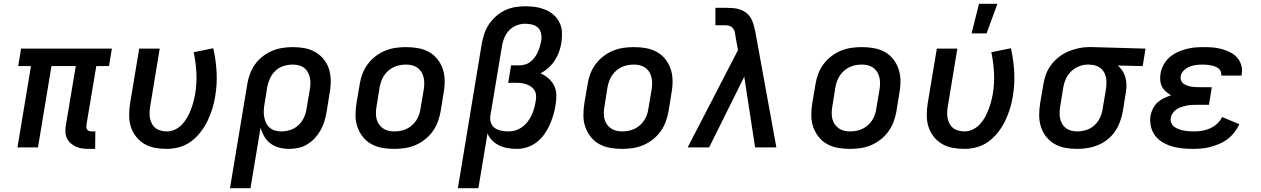

<svg xmlns="http://www.w3.org/2000/svg" viewBox="-20 -776 6640 1011"><path d="M481 8H447Q429 8 411.5 5.5Q394 3 379 -4Q364 -11 351.5 -22.5Q339 -34 332 -49Q325 -64 324.5 -82Q324 -100 327 -118L379 -428H251L180 0H72L143 -428H76L91 -520H569L554 -428H487L435 -118Q434 -111 435 -104.5Q436 -98 439.5 -93Q443 -88 449.5 -86Q456 -84 463 -84H482Z M859 8Q828 8 797 2.5Q766 -3 740.5 -18Q715 -33 696.5 -56.5Q678 -80 669 -108.5Q660 -137 660 -168.5Q660 -200 665 -232L713 -520H821L771 -217Q768 -201 767.5 -184.5Q767 -168 770 -152.5Q773 -137 780.5 -123.5Q788 -110 800 -101Q812 -92 828 -88Q844 -84 860 -84Q881 -84 902 -94Q923 -104 939 -121Q955 -138 966 -158Q977 -178 985 -198.5Q993 -219 998.5 -240Q1004 -261 1008 -283Q1017 -339 1014 -394Q1011 -449 1000 -501L1103 -522Q1117 -461 1120.5 -397Q1124 -333 1113 -268Q1108 -236 1098 -203.5Q1088 -171 1073 -140Q1058 -109 1036.5 -81Q1015 -53 987 -32Q959 -11 925.5 -1.5Q892 8 859 8Z M1191 215 1282 -332Q1286 -359 1296 -386Q1306 -413 1322.5 -436.5Q1339 -460 1362.5 -478.5Q1386 -497 1412.5 -508Q1439 -519 1466.5 -523.5Q1494 -528 1521 -528Q1553 -528 1583.5 -522.5Q1614 -517 1640 -502Q1666 -487 1685 -463.5Q1704 -440 1712.5 -411.5Q1721 -383 1721.5 -351.5Q1722 -320 1716 -288L1700 -188Q1696 -164 1689 -140Q1682 -116 1669.5 -93Q1657 -70 1639.5 -50.5Q1622 -31 1599.5 -17Q1577 -3 1552 2.5Q1527 8 1503 8Q1476 8 1450.5 1.5Q1425 -5 1405 -20Q1385 -35 1372 -57Q1359 -79 1352 -104L1299 215ZM1461 -84Q1484 -84 1508 -91.5Q1532 -99 1551 -116.5Q1570 -134 1580.5 -157Q1591 -180 1594 -203L1611 -303Q1614 -319 1614.5 -335.5Q1615 -352 1611.5 -367.5Q1608 -383 1600.5 -396.5Q1593 -410 1581 -419Q1569 -428 1553.5 -432Q1538 -436 1521 -436Q1498 -436 1473.5 -428.5Q1449 -421 1430.5 -403.5Q1412 -386 1401.5 -363Q1391 -340 1387 -317L1373 -229Q1370 -212 1369 -194.5Q1368 -177 1371 -161Q1374 -145 1380.5 -130Q1387 -115 1399 -104.5Q1411 -94 1427 -89Q1443 -84 1461 -84Z M2055 8Q2023 8 1992 2.5Q1961 -3 1935 -17.5Q1909 -32 1890.5 -55.5Q1872 -79 1862 -107.5Q1852 -136 1852 -168Q1852 -200 1857 -232L1874 -332Q1878 -359 1888 -386Q1898 -413 1915.5 -437Q1933 -461 1957 -479.5Q1981 -498 2008 -509Q2035 -520 2062.5 -524Q2090 -528 2118 -528Q2150 -528 2181 -522.5Q2212 -517 2238.5 -502.5Q2265 -488 2283.5 -464.5Q2302 -441 2311.5 -412.5Q2321 -384 2321.5 -352Q2322 -320 2316 -288L2300 -188Q2295 -161 2285 -134Q2275 -107 2257.5 -83Q2240 -59 2216 -40.5Q2192 -22 2165.5 -11Q2139 0 2111 4Q2083 8 2055 8ZM2056 -84Q2072 -84 2088.5 -87Q2105 -90 2120 -97Q2135 -104 2148.5 -115.5Q2162 -127 2171.5 -141.5Q2181 -156 2186.5 -171.5Q2192 -187 2194 -203L2211 -303Q2214 -320 2214 -336.5Q2214 -353 2210.5 -368.5Q2207 -384 2199 -397Q2191 -410 2178.5 -419Q2166 -428 2150.5 -432Q2135 -436 2118 -436Q2102 -436 2085.5 -433Q2069 -430 2054 -423Q2039 -416 2025.5 -404.5Q2012 -393 2002.5 -378.5Q1993 -364 1987.5 -348.5Q1982 -333 1979 -317L1963 -217Q1960 -200 1959.5 -183.5Q1959 -167 1962.5 -151.5Q1966 -136 1974.5 -123Q1983 -110 1995.5 -101Q2008 -92 2023.5 -88Q2039 -84 2056 -84Z M2391 215 2517 -547Q2522 -573 2530.5 -599Q2539 -625 2555 -648.5Q2571 -672 2592.5 -691Q2614 -710 2639.5 -722Q2665 -734 2692 -738.5Q2719 -743 2746 -743Q2774 -743 2800.5 -739Q2827 -735 2851.5 -725Q2876 -715 2895.5 -697.5Q2915 -680 2926.5 -656.5Q2938 -633 2939 -605.5Q2940 -578 2936 -550Q2932 -526 2923.5 -502.5Q2915 -479 2901 -457.5Q2887 -436 2867.5 -418.5Q2848 -401 2826 -390Q2849 -380 2868 -363.5Q2887 -347 2898 -324.5Q2909 -302 2909.5 -275Q2910 -248 2905 -221Q2901 -195 2893 -168.5Q2885 -142 2873.5 -116.5Q2862 -91 2845 -67.5Q2828 -44 2805 -26.5Q2782 -9 2755 -0.5Q2728 8 2701 8Q2677 8 2653.5 4Q2630 0 2609 -10Q2588 -20 2571.5 -36.5Q2555 -53 2547 -74L2499 215ZM2659 -84Q2677 -84 2695 -89.5Q2713 -95 2729 -106.5Q2745 -118 2757.5 -134Q2770 -150 2778 -167Q2786 -184 2791.5 -202Q2797 -220 2800 -239Q2803 -253 2803 -268Q2803 -283 2797 -295.5Q2791 -308 2780.5 -316.5Q2770 -325 2756.5 -330.5Q2743 -336 2729 -338Q2715 -340 2700 -340H2656L2671 -432H2715Q2730 -432 2745.5 -436.5Q2761 -441 2773.5 -451Q2786 -461 2796 -474.5Q2806 -488 2812 -502Q2818 -516 2822.5 -531Q2827 -546 2830 -561Q2833 -580 2829.5 -598.5Q2826 -617 2813.5 -629.5Q2801 -642 2782.5 -646.5Q2764 -651 2745 -651Q2723 -651 2700.5 -642.5Q2678 -634 2661 -616Q2644 -598 2635 -576Q2626 -554 2623 -532L2562 -166Q2559 -146 2565.5 -128.5Q2572 -111 2587 -101Q2602 -91 2621 -87.5Q2640 -84 2659 -84Z M3255 8Q3223 8 3192 2.5Q3161 -3 3135 -17.5Q3109 -32 3090.5 -55.5Q3072 -79 3062 -107.5Q3052 -136 3052 -168Q3052 -200 3057 -232L3074 -332Q3078 -359 3088 -386Q3098 -413 3115.5 -437Q3133 -461 3157 -479.5Q3181 -498 3208 -509Q3235 -520 3262.5 -524Q3290 -528 3318 -528Q3350 -528 3381 -522.5Q3412 -517 3438.5 -502.5Q3465 -488 3483.5 -464.5Q3502 -441 3511.5 -412.5Q3521 -384 3521.5 -352Q3522 -320 3516 -288L3500 -188Q3495 -161 3485 -134Q3475 -107 3457.5 -83Q3440 -59 3416 -40.5Q3392 -22 3365.5 -11Q3339 0 3311 4Q3283 8 3255 8ZM3256 -84Q3272 -84 3288.5 -87Q3305 -90 3320 -97Q3335 -104 3348.5 -115.5Q3362 -127 3371.5 -141.5Q3381 -156 3386.5 -171.5Q3392 -187 3394 -203L3411 -303Q3414 -320 3414 -336.5Q3414 -353 3410.5 -368.5Q3407 -384 3399 -397Q3391 -410 3378.5 -419Q3366 -428 3350.5 -432Q3335 -436 3318 -436Q3302 -436 3285.5 -433Q3269 -430 3254 -423Q3239 -416 3225.5 -404.5Q3212 -393 3202.5 -378.5Q3193 -364 3187.5 -348.5Q3182 -333 3179 -317L3163 -217Q3160 -200 3159.5 -183.5Q3159 -167 3162.5 -151.5Q3166 -136 3174.5 -123Q3183 -110 3195.5 -101Q3208 -92 3223.5 -88Q3239 -84 3256 -84Z M3601 0 3866 -512 3852 -589V-590Q3851 -600 3848 -610.5Q3845 -621 3838 -629Q3831 -637 3820.5 -640Q3810 -643 3798 -643H3747V-735H3798Q3819 -735 3839.5 -733.5Q3860 -732 3878 -725.5Q3896 -719 3911 -707Q3926 -695 3935 -678.5Q3944 -662 3949 -643Q3954 -624 3958 -605L4068 0H3956L3899 -372L3714 0Z M4455 8Q4423 8 4392 2.5Q4361 -3 4335 -17.5Q4309 -32 4290.5 -55.5Q4272 -79 4262 -107.5Q4252 -136 4252 -168Q4252 -200 4257 -232L4274 -332Q4278 -359 4288 -386Q4298 -413 4315.5 -437Q4333 -461 4357 -479.5Q4381 -498 4408 -509Q4435 -520 4462.5 -524Q4490 -528 4518 -528Q4550 -528 4581 -522.5Q4612 -517 4638.5 -502.5Q4665 -488 4683.5 -464.5Q4702 -441 4711.5 -412.5Q4721 -384 4721.5 -352Q4722 -320 4716 -288L4700 -188Q4695 -161 4685 -134Q4675 -107 4657.5 -83Q4640 -59 4616 -40.5Q4592 -22 4565.5 -11Q4539 0 4511 4Q4483 8 4455 8ZM4456 -84Q4472 -84 4488.5 -87Q4505 -90 4520 -97Q4535 -104 4548.5 -115.5Q4562 -127 4571.5 -141.5Q4581 -156 4586.5 -171.5Q4592 -187 4594 -203L4611 -303Q4614 -320 4614 -336.5Q4614 -353 4610.5 -368.5Q4607 -384 4599 -397Q4591 -410 4578.5 -419Q4566 -428 4550.5 -432Q4535 -436 4518 -436Q4502 -436 4485.5 -433Q4469 -430 4454 -423Q4439 -416 4425.5 -404.5Q4412 -393 4402.5 -378.5Q4393 -364 4387.5 -348.5Q4382 -333 4379 -317L4363 -217Q4360 -200 4359.5 -183.5Q4359 -167 4362.5 -151.5Q4366 -136 4374.5 -123Q4383 -110 4395.5 -101Q4408 -92 4423.5 -88Q4439 -84 4456 -84Z M5059 8Q5028 8 4997 2.5Q4966 -3 4940.5 -18Q4915 -33 4896.5 -56.5Q4878 -80 4869 -108.5Q4860 -137 4860 -168.5Q4860 -200 4865 -232L4913 -520H5021L4971 -217Q4968 -201 4967.5 -184.5Q4967 -168 4970 -152.5Q4973 -137 4980.5 -123.5Q4988 -110 5000 -101Q5012 -92 5028 -88Q5044 -84 5060 -84Q5081 -84 5102 -94Q5123 -104 5139 -121Q5155 -138 5166 -158Q5177 -178 5185 -198.5Q5193 -219 5198.5 -240Q5204 -261 5208 -283Q5217 -339 5214 -394Q5211 -449 5200 -501L5303 -522Q5317 -461 5320.5 -397Q5324 -333 5313 -268Q5308 -236 5298 -203.5Q5288 -171 5273 -140Q5258 -109 5236.5 -81Q5215 -53 5187 -32Q5159 -11 5125.5 -1.5Q5092 8 5059 8ZM5096 -600 5135 -756H5232L5175 -600Z M5652 8Q5620 8 5589.5 2.5Q5559 -3 5533 -18Q5507 -33 5488.5 -56.5Q5470 -80 5461 -108.5Q5452 -137 5452 -168.5Q5452 -200 5457 -232L5474 -332Q5478 -359 5488 -385.5Q5498 -412 5515.5 -435Q5533 -458 5556 -476Q5579 -494 5605.5 -505Q5632 -516 5659 -522Q5686 -528 5713 -528H5731L6012 -520L5997 -428L5866 -431Q5880 -419 5890.5 -403Q5901 -387 5906 -368Q5911 -349 5911.5 -329Q5912 -309 5908 -288L5892 -188Q5887 -161 5877 -134Q5867 -107 5851 -83.5Q5835 -60 5811.5 -41.5Q5788 -23 5761.5 -12Q5735 -1 5707 3.5Q5679 8 5652 8ZM5653 -84Q5676 -84 5700 -91.5Q5724 -99 5743 -116.5Q5762 -134 5772.5 -157Q5783 -180 5786 -203L5803 -303Q5807 -326 5806 -349.5Q5805 -373 5795.5 -392Q5786 -411 5767 -422.5Q5748 -434 5725 -435L5716 -436H5708Q5685 -436 5662 -427Q5639 -418 5621 -401Q5603 -384 5593 -362Q5583 -340 5579 -317L5563 -217Q5560 -201 5559.5 -184.5Q5559 -168 5562 -152.5Q5565 -137 5573 -123.5Q5581 -110 5593 -101Q5605 -92 5620.5 -88Q5636 -84 5653 -84Z M6260 8Q6231 8 6203 5Q6175 2 6149 -6Q6123 -14 6100 -28Q6077 -42 6061.5 -63Q6046 -84 6040 -111.5Q6034 -139 6038 -167Q6042 -186 6051 -204.5Q6060 -223 6075 -236.5Q6090 -250 6108.5 -259Q6127 -268 6146 -274Q6132 -283 6119 -294Q6106 -305 6098.5 -320Q6091 -335 6089.5 -353Q6088 -371 6091 -389Q6095 -412 6106.5 -434Q6118 -456 6137 -473Q6156 -490 6178.5 -500.5Q6201 -511 6224.5 -517.5Q6248 -524 6271.5 -526Q6295 -528 6318 -528Q6343 -528 6367 -526Q6391 -524 6414 -517.5Q6437 -511 6458 -500.5Q6479 -490 6494 -473Q6509 -456 6516 -433Q6523 -410 6518 -385L6517 -378H6410L6411 -380Q6412 -391 6407.5 -401Q6403 -411 6394.5 -417Q6386 -423 6376 -426.5Q6366 -430 6355 -432Q6344 -434 6333 -435Q6322 -436 6311 -436Q6294 -436 6276.5 -433.5Q6259 -431 6243 -424.5Q6227 -418 6213 -404.5Q6199 -391 6197 -374Q6195 -363 6199 -352.5Q6203 -342 6211 -336Q6219 -330 6229.5 -326Q6240 -322 6251 -320Q6262 -318 6273.5 -317.5Q6285 -317 6296 -317H6361L6346 -224H6281Q6268 -224 6254.5 -223.5Q6241 -223 6227.5 -220Q6214 -217 6200.5 -212.5Q6187 -208 6175.5 -200.5Q6164 -193 6155.5 -181Q6147 -169 6145 -156Q6142 -142 6147.5 -129Q6153 -116 6163 -108.5Q6173 -101 6186 -96Q6199 -91 6212.5 -88.5Q6226 -86 6240 -85Q6254 -84 6268 -84Q6289 -84 6310 -87.5Q6331 -91 6351.5 -100Q6372 -109 6389 -124.5Q6406 -140 6415 -160L6506 -122Q6496 -100 6480.5 -80Q6465 -60 6445 -44.5Q6425 -29 6401.5 -19Q6378 -9 6354.5 -2.5Q6331 4 6307 6Q6283 8 6260 8Z"/></svg>

Font: Iosevka Aile Semibold
Style: Italic
Weight: 600
Italic angle: -9°
Designer: Belleve Invis
Foundry: Belleve Invis
Version: Version 31.1.0; ttfautohint (v1.8.4)